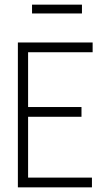

<svg xmlns="http://www.w3.org/2000/svg" viewBox="-20 -807 478 827"><path d="M57 0V-624H379V-582H101V-346H331V-304H101V-42H376V0ZM118 -749V-787H333V-749Z"/></svg>

Font: Inconsolata SemiCondensed Light
Style: Regular
Weight: 300
Width: 4
Monospace: yes
Designer: Raph Levien, Cyreal, Brenton Simpson
Foundry: Raph Levien, Cyreal, Google
Version: Version 3.100; ttfautohint (v1.8.4.7-5d5b)